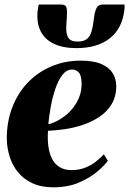

<svg xmlns="http://www.w3.org/2000/svg" viewBox="-20 -788 552 820"><path d="M440.5 -101.5Q426.5 -81.5 395.2 -55Q364 -28.5 316.8 -8.2Q269.5 12 207.5 12Q155.5 12 117.8 -5.8Q80 -23.5 56 -53.5Q32 -83.5 20.8 -120.5Q9.5 -157.5 9 -196.5Q9 -268.5 32.5 -329.5Q56 -390.5 98.5 -435Q141 -479.5 198.8 -504.2Q256.5 -529 324 -529Q379 -529 412.2 -514.8Q445.5 -500.5 460.8 -476.2Q476 -452 476.5 -421Q476.5 -375.5 456.5 -342.8Q436.5 -310 403.8 -288.5Q371 -267 332.2 -254.2Q293.5 -241.5 254.5 -236Q215.5 -230.5 185 -229.5Q182.5 -194.5 186.5 -163.8Q190.5 -133 202 -110.2Q213.5 -87.5 234.2 -74.5Q255 -61.5 285.5 -61.5Q317.5 -61.5 343.5 -71.8Q369.5 -82 389.5 -97.8Q409.5 -113.5 423.5 -129ZM288 -491Q264 -491 246.5 -468.2Q229 -445.5 216.8 -409.8Q204.5 -374 197 -333.5Q189.5 -293 186.5 -257.5Q202 -260.5 220.8 -269.8Q239.5 -279 258.5 -293.8Q277.5 -308.5 293.2 -329Q309 -349.5 318.8 -374.8Q328.5 -400 328.5 -430Q328 -465.5 316.8 -478.2Q305.5 -491 288 -491ZM243 -768.5Q261.5 -768.5 264.5 -754Q267.5 -739.5 265.5 -714Q265 -708.5 264.5 -699Q264 -689.5 263.5 -684.5Q260.5 -646.5 270.5 -628.5Q280.5 -610.5 311.5 -610.5Q337 -610.5 350.8 -621.2Q364.5 -632 371 -654.5Q377.5 -677 381.5 -711.5Q384.5 -737.5 392 -753Q399.5 -768.5 418 -768.5H512Q512.5 -762.5 512.2 -756.5Q512 -750.5 511 -744Q501.5 -665.5 448.5 -624Q395.5 -582.5 306.5 -582.5Q249 -582.5 210.5 -600.8Q172 -619 154 -654Q136 -689 140.5 -739.5Q141.5 -747 142.5 -754.2Q143.5 -761.5 145.5 -768.5Z"/></svg>

Font: Merriweather 120pt Black
Style: Italic
Weight: 900
Italic angle: -7.8°
Version: Version 2.101